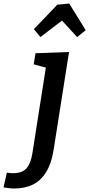

<svg xmlns="http://www.w3.org/2000/svg" viewBox="-141 -832 508 1093"><path d="M89 -621 52 -666 185 -805 253 -812 347 -660 298 -621 179 -751 254 -747ZM-121 235 -102 151Q-93 152 -84.5 153Q-76 154 -68 154Q-15 154 9.5 126.5Q34 99 43 43L122 -460L132 -444L51 -466L61 -529L252 -536L165 16Q152 100 120.5 149.5Q89 199 43.5 220Q-2 241 -58 241Q-76 241 -90.5 239Q-105 237 -121 235Z"/></svg>

Font: Bitter Thin SemiBold
Style: Italic
Weight: 600
Italic angle: -9°
Version: Version 2.002